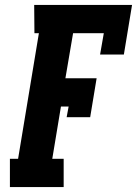

<svg xmlns="http://www.w3.org/2000/svg" viewBox="-20 -755 553 775"><path d="M20 0V-114H53L137 -621H119L118 -735H513L480 -535H384L399 -621H275L244 -439H370L344 -282H249L257 -325H226L191 -114H237V0Z"/></svg>

Font: Iosevka Curly Slab Heavy
Style: Italic
Weight: 900
Italic angle: -9°
Monospace: yes
Designer: Belleve Invis
Foundry: Belleve Invis
Version: Version 22.1.2; ttfautohint (v1.8.4)